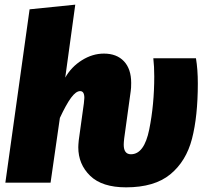

<svg xmlns="http://www.w3.org/2000/svg" viewBox="-20 -784 882 824"><path d="M316 -152Q316 -162 318 -182L340 -341Q342 -359 342 -364Q342 -393 324 -393Q306 -393 285 -364.5Q264 -336 237 -278L197 0H3L107 -744L303 -764L260 -451Q286 -497 331.5 -525.5Q377 -554 426 -554Q481 -554 512 -521Q543 -488 543 -428Q543 -405 541 -393L513 -190Q511 -172 511 -163Q511 -122 542 -122Q599 -122 620.5 -228.5Q642 -335 642 -456Q642 -499 638 -534H821Q829 -486 829 -426Q829 -285 804 -188.5Q779 -92 711 -36Q643 20 521 20Q418 20 367 -29.5Q316 -79 316 -152Z"/></svg>

Font: FiraGO Heavy
Style: Italic
Weight: 900
Italic angle: -8°
Designer: bBox Type GmbH
Foundry: bBox Type GmbH
Version: Version 1.001